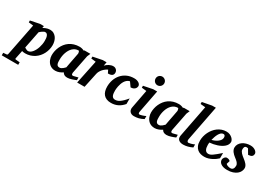

<svg xmlns="http://www.w3.org/2000/svg" viewBox="-83 -1749 4158 2977"><g transform="rotate(30 1996.0 -260.5)"><path d="M369.1 -307.1Q369.1 -328.1 367.2 -349.9Q365.2 -371.6 358.9 -389.4Q352.5 -407.2 340.6 -418.7Q328.6 -430.2 309.1 -430.2Q298.3 -430.2 285.9 -424.3Q273.4 -418.5 261 -409.9Q248.5 -401.4 237.5 -392.1Q226.6 -382.8 219.2 -376L158.2 -67.9Q164.1 -64 171.9 -59.3Q179.7 -54.7 188 -50.8Q196.3 -46.9 204.3 -43.9Q212.4 -41 219.2 -41Q240.2 -41 259.5 -52.5Q278.8 -64 295.4 -84Q312 -104 325.7 -130.1Q339.4 -156.2 348.9 -186Q358.4 -215.8 363.8 -246.8Q369.1 -277.8 369.1 -307.1ZM508.8 -311Q508.8 -271 499 -231.4Q489.3 -191.9 470.9 -156Q452.6 -120.1 425.8 -89.4Q398.9 -58.6 364.7 -36.1Q330.6 -13.7 289.1 -0.7Q247.6 12.2 200.2 12.2Q181.6 12.2 167.7 9.5Q153.8 6.8 144 3.9L113.8 151.9Q112.3 158.7 116.5 163.3Q120.6 168 128.9 168Q135.7 168.5 146 169.4Q154.8 170.4 167.7 171.4Q180.7 172.4 198.2 173.8V219.2H-96.2V173.8Q-88.4 172.9 -77.9 172.4Q-67.4 171.9 -58.1 170.9Q-47.4 169.9 -36.1 168.9Q-28.3 168 -24.4 163.3Q-20.5 158.7 -19 151.9L94.2 -423.8L11.2 -433.1V-466.8L175.8 -500H243.2L235.8 -462.9Q243.7 -467.3 256.1 -473.6Q268.6 -480 284.2 -485.8Q299.8 -491.7 317.9 -495.8Q335.9 -500 356 -500Q395.5 -500 424.3 -483.2Q453.1 -466.3 471.9 -439.5Q490.7 -412.6 499.8 -378.9Q508.8 -345.2 508.8 -311Z M916 -394Q916.5 -396 915.8 -403.8Q915 -411.6 912.8 -420.2Q910.6 -428.7 907.5 -435.3Q904.3 -441.9 899.9 -441.9Q867.7 -441.9 841.6 -430.2Q815.4 -418.5 794.7 -398.4Q773.9 -378.4 758.8 -352.1Q743.7 -325.7 733.6 -296.1Q723.6 -266.6 718.8 -235.8Q713.9 -205.1 713.9 -176.8Q713.9 -156.7 714.6 -136.7Q715.3 -116.7 720.5 -100.1Q725.6 -83.5 737.5 -73.2Q749.5 -63 772 -63Q788.1 -63 802.5 -70.3Q816.9 -77.6 828.9 -87.2Q840.8 -96.7 849.9 -106.4Q858.9 -116.2 864.3 -121.1Q867.7 -141.1 869.9 -152.1Q872.1 -163.1 873.8 -173.1Q875.5 -183.1 877.9 -195.8Q880.4 -208.5 885 -232.2Q889.6 -255.9 897 -294.2Q904.3 -332.5 916 -394ZM1106 -29.8Q1088.9 -22.9 1070.1 -15.6Q1051.3 -8.3 1031.7 -2.2Q1012.2 3.9 992.7 8.1Q973.1 12.2 954.1 12.2Q922.4 12.2 901.1 0.5Q879.9 -11.2 870.1 -33.2Q856.9 -24.4 841.8 -16.1Q826.7 -7.8 810.1 -1.7Q793.5 4.4 775.9 8.3Q758.3 12.2 740.2 12.2Q709.5 12.2 685.1 3.9Q660.6 -4.4 642.1 -18.6Q623.5 -32.7 610.6 -51.3Q597.7 -69.8 589.4 -90.1Q581.1 -110.4 577.1 -131.3Q573.2 -152.3 573.2 -170.9Q573.2 -208 581.3 -246.8Q589.4 -285.6 606.2 -322.3Q623 -358.9 648.4 -391.4Q673.8 -423.8 708.5 -448Q743.2 -472.2 787.4 -486.1Q831.5 -500 885.3 -500Q907.2 -500 929 -494.1Q950.7 -488.3 967.8 -479L975.1 -487.8H1082Q1079.6 -480.5 1075.7 -471.2Q1071.8 -461.9 1067.9 -453.1Q1064 -444.3 1060.8 -437.3Q1057.6 -430.2 1057.1 -426.8L992.2 -97.2Q992.2 -85.9 992.9 -78.1Q993.7 -70.3 996.6 -65.7Q999.5 -61 1004.9 -59.1Q1010.3 -57.1 1019 -57.1Q1021 -57.1 1033.4 -60.1Q1045.9 -63 1060.8 -66.9Q1075.7 -70.8 1088.9 -74Q1102.1 -77.1 1106 -78.1Z M1564.9 -429.2Q1564.9 -394.5 1543 -377.2Q1521 -359.9 1469.7 -359.9L1442.9 -414.1Q1419.4 -402.3 1398.2 -386Q1377 -369.6 1360.4 -350.1Q1343.8 -330.6 1332 -308.6Q1320.3 -286.6 1315.9 -264.2L1259.8 0H1127L1214.8 -422.9L1130.9 -432.1V-466.8L1296.9 -500H1365.7L1353 -433.1Q1366.2 -446.8 1382.1 -459Q1397.9 -471.2 1415.5 -480.5Q1433.1 -489.7 1451.7 -494.9Q1470.2 -500 1488.8 -500Q1508.3 -500 1522.7 -492.9Q1537.1 -485.8 1546.4 -475.3Q1555.7 -464.8 1560.3 -452.4Q1564.9 -439.9 1564.9 -429.2Z M1978 -425.8Q1978 -417 1973.6 -403.8Q1969.2 -390.6 1958.3 -378.4Q1947.3 -366.2 1928.7 -357.7Q1910.2 -349.1 1881.8 -349.1L1826.7 -426.8Q1798.3 -420.4 1777.8 -403.3Q1757.3 -386.2 1743.2 -363.3Q1729 -340.3 1720 -314Q1710.9 -287.6 1706.1 -263.2Q1701.2 -238.8 1699.5 -219Q1697.8 -199.2 1697.8 -189Q1697.8 -166 1699.7 -143.3Q1701.7 -120.6 1708.7 -102.5Q1715.8 -84.5 1729.7 -73.2Q1743.7 -62 1768.1 -62Q1786.6 -62 1805.7 -67.4Q1824.7 -72.8 1846.9 -87.4Q1869.1 -102.1 1895.8 -127.7Q1922.4 -153.3 1956.1 -193.8V-94.2Q1935.5 -69.8 1912.1 -50.3Q1888.7 -30.8 1861.6 -16.8Q1834.5 -2.9 1803.5 4.6Q1772.5 12.2 1736.8 12.2Q1690.9 12.2 1657.7 -1.5Q1624.5 -15.1 1603 -40Q1581.5 -64.9 1571.3 -100.1Q1561 -135.3 1561 -178.2Q1561 -243.2 1581.3 -301.5Q1601.6 -359.9 1640.4 -404.1Q1679.2 -448.2 1735.1 -474.1Q1791 -500 1862.8 -500Q1892.6 -500 1914.3 -492.9Q1936 -485.8 1950.2 -474.9Q1964.4 -463.9 1971.2 -450.9Q1978 -438 1978 -425.8Z M2316.9 -32.2Q2272 -7.8 2231.4 2.2Q2190.9 12.2 2147.9 12.2Q2120.6 12.2 2101.8 2.9Q2083 -6.3 2072.3 -21Q2061.5 -35.6 2058.1 -54Q2054.7 -72.3 2058.6 -90.8L2121.6 -422.9L2035.6 -432.1V-466.8L2200.7 -500H2271L2193.8 -99.1Q2191.9 -90.3 2191.4 -82Q2190.9 -73.7 2192.6 -67.4Q2194.3 -61 2199.2 -57.1Q2204.1 -53.2 2212.9 -53.2Q2216.8 -53.2 2228.3 -55.7Q2239.7 -58.1 2254.9 -62.5Q2270 -66.9 2286.4 -73.2Q2302.7 -79.6 2316.9 -86.9ZM2303.7 -663.1Q2303.7 -647 2297.6 -632.8Q2291.5 -618.7 2280.8 -607.9Q2270 -597.2 2255.9 -591.1Q2241.7 -585 2225.6 -585Q2209.5 -585 2195.6 -591.1Q2181.6 -597.2 2171.1 -607.9Q2160.6 -618.7 2154.8 -632.8Q2148.9 -647 2148.9 -663.1Q2148.9 -679.2 2154.8 -693.4Q2160.6 -707.5 2171.1 -717.8Q2181.6 -728 2195.6 -734.1Q2209.5 -740.2 2225.6 -740.2Q2241.7 -740.2 2255.9 -734.1Q2270 -728 2280.8 -717.8Q2291.5 -707.5 2297.6 -693.4Q2303.7 -679.2 2303.7 -663.1Z M2693.8 -394Q2694.3 -396 2693.6 -403.8Q2692.9 -411.6 2690.7 -420.2Q2688.5 -428.7 2685.3 -435.3Q2682.1 -441.9 2677.7 -441.9Q2645.5 -441.9 2619.4 -430.2Q2593.3 -418.5 2572.5 -398.4Q2551.8 -378.4 2536.6 -352.1Q2521.5 -325.7 2511.5 -296.1Q2501.5 -266.6 2496.6 -235.8Q2491.7 -205.1 2491.7 -176.8Q2491.7 -156.7 2492.4 -136.7Q2493.2 -116.7 2498.3 -100.1Q2503.4 -83.5 2515.4 -73.2Q2527.3 -63 2549.8 -63Q2565.9 -63 2580.3 -70.3Q2594.7 -77.6 2606.7 -87.2Q2618.7 -96.7 2627.7 -106.4Q2636.7 -116.2 2642.1 -121.1Q2645.5 -141.1 2647.7 -152.1Q2649.9 -163.1 2651.6 -173.1Q2653.3 -183.1 2655.8 -195.8Q2658.2 -208.5 2662.8 -232.2Q2667.5 -255.9 2674.8 -294.2Q2682.1 -332.5 2693.8 -394ZM2883.8 -29.8Q2866.7 -22.9 2847.9 -15.6Q2829.1 -8.3 2809.6 -2.2Q2790 3.9 2770.5 8.1Q2751 12.2 2731.9 12.2Q2700.2 12.2 2679 0.5Q2657.7 -11.2 2647.9 -33.2Q2634.8 -24.4 2619.6 -16.1Q2604.5 -7.8 2587.9 -1.7Q2571.3 4.4 2553.7 8.3Q2536.1 12.2 2518.1 12.2Q2487.3 12.2 2462.9 3.9Q2438.5 -4.4 2419.9 -18.6Q2401.4 -32.7 2388.4 -51.3Q2375.5 -69.8 2367.2 -90.1Q2358.9 -110.4 2355 -131.3Q2351.1 -152.3 2351.1 -170.9Q2351.1 -208 2359.1 -246.8Q2367.2 -285.6 2384 -322.3Q2400.9 -358.9 2426.3 -391.4Q2451.7 -423.8 2486.3 -448Q2521 -472.2 2565.2 -486.1Q2609.4 -500 2663.1 -500Q2685.1 -500 2706.8 -494.1Q2728.5 -488.3 2745.6 -479L2752.9 -487.8H2859.9Q2857.4 -480.5 2853.5 -471.2Q2849.6 -461.9 2845.7 -453.1Q2841.8 -444.3 2838.6 -437.3Q2835.4 -430.2 2835 -426.8L2770 -97.2Q2770 -85.9 2770.8 -78.1Q2771.5 -70.3 2774.4 -65.7Q2777.3 -61 2782.7 -59.1Q2788.1 -57.1 2796.9 -57.1Q2798.8 -57.1 2811.3 -60.1Q2823.7 -63 2838.6 -66.9Q2853.5 -70.8 2866.7 -74Q2879.9 -77.1 2883.8 -78.1Z M3190.9 -28.8Q3154.3 -10.3 3112.1 1Q3069.8 12.2 3030.8 12.2Q2981 12.2 2953.4 -8.5Q2925.8 -29.3 2925.8 -64Q2925.8 -72.3 2926.5 -81.3Q2927.2 -90.3 2929.7 -100.1L3038.6 -661.1L2950.7 -668.9V-705.1L3119.6 -736.8H3185.5L3062.5 -102.1Q3061 -93.3 3061.3 -84.7Q3061.5 -76.2 3064.5 -69.1Q3067.4 -62 3073.2 -57.6Q3079.1 -53.2 3088.9 -53.2Q3100.6 -53.2 3127.9 -60.3Q3155.3 -67.4 3190.9 -83Z M3525.9 -396Q3525.9 -404.8 3524.7 -413.3Q3523.4 -421.9 3519.8 -428.7Q3516.1 -435.5 3509 -439.7Q3502 -443.8 3490.7 -443.8Q3467.3 -443.8 3449 -427.2Q3430.7 -410.6 3416.5 -385Q3402.3 -359.4 3392.1 -328.9Q3381.8 -298.3 3375 -271Q3400.9 -276.9 3427.7 -288.6Q3454.6 -300.3 3476.3 -316.7Q3498 -333 3512 -353Q3525.9 -373 3525.9 -396ZM3655.8 -395Q3655.8 -368.7 3643.8 -346.2Q3631.8 -323.7 3610.8 -305.2Q3589.8 -286.6 3561.8 -271.7Q3533.7 -256.8 3501.7 -246.1Q3469.7 -235.4 3435.3 -228.5Q3400.9 -221.7 3367.7 -219.2Q3366.7 -210 3365.7 -198.2Q3364.7 -186.5 3364.7 -178.2Q3364.7 -152.3 3368.7 -130.4Q3372.6 -108.4 3381.3 -92.3Q3390.1 -76.2 3404.5 -67.1Q3418.9 -58.1 3439.9 -58.1Q3456.1 -58.1 3472.7 -64.5Q3489.3 -70.8 3511.2 -85.7Q3533.2 -100.6 3562.5 -125Q3591.8 -149.4 3632.8 -185.1V-89.8Q3618.2 -75.7 3594.7 -57.9Q3571.3 -40 3541.5 -24.4Q3511.7 -8.8 3477.5 1.7Q3443.4 12.2 3406.7 12.2Q3374 12.2 3341.8 3.9Q3309.6 -4.4 3283.9 -25.4Q3258.3 -46.4 3242.2 -82.3Q3226.1 -118.2 3226.1 -173.8Q3226.1 -211.9 3235.6 -251Q3245.1 -290 3262.7 -326.2Q3280.3 -362.3 3305.7 -394Q3331.1 -425.8 3363 -449.2Q3395 -472.7 3433.1 -486.3Q3471.2 -500 3513.7 -500Q3550.3 -500 3577.1 -487.8Q3604 -475.6 3621.6 -458.7Q3639.2 -441.9 3647.5 -424.1Q3655.8 -406.2 3655.8 -395Z M4066.9 -422.9Q4066.9 -389.2 4047.9 -373Q4028.8 -356.9 3982.9 -354L3931.6 -440.9Q3928.2 -441.9 3924.3 -442.9Q3920.9 -443.8 3916 -444.3Q3911.1 -444.8 3905.8 -444.8Q3890.6 -444.8 3882.3 -438.7Q3874 -432.6 3869.9 -423.3Q3865.7 -414.1 3864.7 -403.1Q3863.8 -392.1 3863.8 -382.8Q3863.8 -367.2 3871.6 -352.5Q3879.4 -337.9 3892.1 -324Q3904.8 -310.1 3920.7 -296.6Q3936.5 -283.2 3952.6 -271Q3969.7 -257.8 3985.6 -243.9Q4001.5 -230 4013.9 -214.6Q4026.4 -199.2 4033.7 -182.6Q4041 -166 4041 -147.9Q4041 -119.1 4027.3 -90.3Q4013.7 -61.5 3985.8 -38.8Q3958 -16.1 3916 -2Q3874 12.2 3817.9 12.2Q3778.3 12.2 3749.8 4.2Q3721.2 -3.9 3702.6 -17.3Q3684.1 -30.8 3675 -47.9Q3666 -64.9 3666 -83Q3666 -96.2 3670.9 -108.4Q3675.8 -120.6 3683.8 -130.1Q3691.9 -139.6 3701.7 -145.3Q3711.4 -150.9 3721.7 -150.9Q3743.7 -150.9 3758.8 -144.3Q3773.9 -137.7 3783.7 -127L3765.6 -67.9Q3771 -60.5 3780.8 -54.7Q3790.5 -48.8 3802 -44.9Q3813.5 -41 3825.4 -39.1Q3837.4 -37.1 3847.7 -37.1Q3877.9 -37.1 3892.8 -57.9Q3907.7 -78.6 3907.7 -113.8Q3907.7 -128.9 3901.9 -142.3Q3896 -155.8 3885.3 -168.5Q3874.5 -181.2 3859.4 -193.6Q3844.2 -206.1 3825.7 -220.2Q3810.1 -231.9 3795.2 -246.1Q3780.3 -260.3 3768.6 -276.1Q3756.8 -292 3749.8 -309.6Q3742.7 -327.1 3742.7 -346.2Q3742.7 -381.3 3759.3 -409.7Q3775.9 -438 3803.7 -458.3Q3831.5 -478.5 3868.2 -489.3Q3904.8 -500 3944.8 -500Q3976.1 -500 3999 -491.5Q4022 -482.9 4037.1 -470.9Q4052.2 -459 4059.6 -445.6Q4066.9 -432.1 4066.9 -422.9Z"/></g></svg>

Font: Charis SIL Eur
Style: Bold Italic
Weight: 700
Italic angle: -11°
Foundry: SIL International
Version: Version 5.000